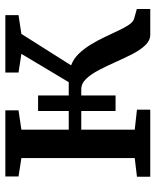

<svg xmlns="http://www.w3.org/2000/svg" viewBox="50 -646 596 736"><g transform="rotate(-90 348.0 -278.0)"><path d="M38.5 0V-51L110 -59.5V-494L39.5 -505V-555.5H293V-505L219 -494V-312.5H401L509.5 -494L438 -505V-555.5H658V-505L586 -494L465.5 -303.5Q491 -294 510.5 -273.5Q530 -253 545.8 -227Q561.5 -201 574.5 -173.5Q587.5 -146 598.8 -122Q610 -98 621 -81.8Q632 -65.5 644 -62L681.5 -51.5V0H583Q561 0 542.8 -19Q524.5 -38 509 -68.2Q493.5 -98.5 478.5 -132.2Q463.5 -166 447.8 -196.2Q432 -226.5 414 -245.5Q396 -264.5 373.5 -264.5H219V-59.5L295.5 -51V0ZM290.5 -133V-430H350V-133Z"/></g></svg>

Font: Merriweather Medium
Style: Regular
Weight: 500
Version: Version 2.100